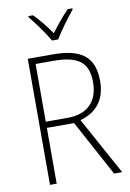

<svg xmlns="http://www.w3.org/2000/svg" viewBox="-101 -1009 727 1071"><g transform="rotate(-10 262.0 -474.0)"><path d="M244 -791H279C304 -834 353 -900 387 -941V-948H360C325 -911 290 -869 261 -829C234 -869 197 -915 164 -948H138V-941C170 -903 219 -835 244 -791ZM234 -714H93V0H131V-316H285L456 0H502L323 -326C414 -351 469 -414 469 -522C469 -666 387 -714 234 -714ZM230 -678C367 -678 429 -639 429 -522C429 -408 361 -351 256 -351H131V-678Z"/></g></svg>

Font: Noto Sans SemiCondensed ExtraLight
Style: Regular
Weight: 200
Width: 4
Designer: Monotype Design Team
Foundry: Monotype Imaging Inc.
Version: Version 2.013